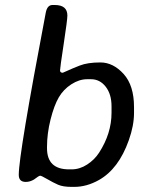

<svg xmlns="http://www.w3.org/2000/svg" viewBox="-20 -731 571 754"><path d="M251 -65.9H261.2Q293 -65.9 322 -84.7Q351.1 -103.5 369.1 -131.3Q418 -207 418 -288.1V-313.5Q418 -361.3 395 -390.6Q372.1 -419.9 337.4 -419.9H322.3Q291 -419.9 260 -399.9Q229 -379.9 210.7 -348.4Q192.4 -316.9 178.5 -261.7Q164.6 -206.5 164.6 -153.8V-148.9Q164.6 -65.9 251 -65.9ZM194.8 -711.4Q244.6 -711.4 244.6 -669.9Q244.6 -653.3 230.2 -558.6Q215.8 -463.9 215.8 -454.6Q215.8 -445.3 226.6 -445.3Q228 -445.3 245.1 -453.4Q262.2 -461.4 293.2 -473.6Q324.2 -485.8 374.3 -485.8Q424.3 -485.8 465.3 -440.7Q506.3 -395.5 506.3 -310.5V-287.6Q506.3 -237.8 485.8 -180.2Q445.8 -67.4 368.2 -23.9Q320.3 2.9 272 2.9H260.7Q227.5 2.9 208 -5.6Q188.5 -14.2 165.5 -27.6Q142.6 -41 137.7 -41Q132.8 -41 113.3 -25.9Q97.7 -16.6 81.1 -16.6Q53.7 -16.6 53.7 -44.4Q53.7 -125 159.7 -681.2Q165.5 -711.4 186 -711.4Z"/></svg>

Font: Averia Sans Libre
Style: Italic
Weight: 400
Italic angle: -7.90001°
Version: Version 1.002